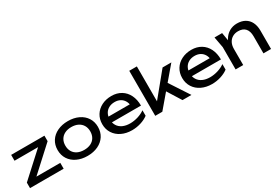

<svg xmlns="http://www.w3.org/2000/svg" viewBox="59 -1800 4100 2843"><g transform="rotate(-30 2109.5 -378.0)"><path d="M37 -94 479 -498 560 -466H41V-566H610V-472L169 -68L99 -100H612V0H37Z M672 -283Q672 -371 715 -438Q758 -505 836.5 -542.5Q915 -580 1017 -580Q1119 -580 1197.5 -542.5Q1276 -505 1319 -438Q1362 -371 1362 -283Q1362 -195 1319 -128Q1276 -61 1197.5 -23.5Q1119 14 1017 14Q915 14 836.5 -23.5Q758 -61 715 -128Q672 -195 672 -283ZM1230 -283Q1230 -342 1204 -386Q1178 -430 1130 -454Q1082 -478 1017 -478Q952 -478 904 -454Q856 -430 830 -386Q804 -342 804 -283Q804 -223 830 -179Q856 -135 904 -111.5Q952 -88 1017 -88Q1082 -88 1130 -111.5Q1178 -135 1204 -179Q1230 -223 1230 -283Z M1436 -284Q1436 -371 1477.5 -438Q1519 -505 1593 -542.5Q1667 -580 1761 -580Q1854 -580 1924.5 -537.5Q1995 -495 2033 -417.5Q2071 -340 2071 -237H1538V-336H2006L1941 -299Q1938 -355 1914.5 -395Q1891 -435 1851 -456.5Q1811 -478 1758 -478Q1701 -478 1658 -455Q1615 -432 1591.5 -390Q1568 -348 1568 -292Q1568 -229 1596 -183Q1624 -137 1677 -112.5Q1730 -88 1802 -88Q1868 -88 1935.5 -108.5Q2003 -129 2055 -166V-72Q2002 -32 1928 -9Q1854 14 1777 14Q1678 14 1600.5 -23.5Q1523 -61 1479.5 -128.5Q1436 -196 1436 -284Z M2270 -127 2630 -566H2780L2299 0H2178V-770H2308V-113ZM2560 -362 2797 0H2644L2469 -280Z M2803 -284Q2803 -371 2844.5 -438Q2886 -505 2960 -542.5Q3034 -580 3128 -580Q3221 -580 3291.5 -537.5Q3362 -495 3400 -417.5Q3438 -340 3438 -237H2905V-336H3373L3308 -299Q3305 -355 3281.5 -395Q3258 -435 3218 -456.5Q3178 -478 3125 -478Q3068 -478 3025 -455Q2982 -432 2958.5 -390Q2935 -348 2935 -292Q2935 -229 2963 -183Q2991 -137 3044 -112.5Q3097 -88 3169 -88Q3235 -88 3302.5 -108.5Q3370 -129 3422 -166V-72Q3369 -32 3295 -9Q3221 14 3144 14Q3045 14 2967.5 -23.5Q2890 -61 2846.5 -128.5Q2803 -196 2803 -284Z M3648 -566 3682 -362V0H3552V-381L3518 -566ZM4158 -313V0H4028V-292Q4028 -380 3986.5 -426Q3945 -472 3865 -472Q3810 -472 3768.5 -447.5Q3727 -423 3704.5 -379Q3682 -335 3682 -276L3636 -301Q3644 -387 3681 -450Q3718 -513 3776.5 -546.5Q3835 -580 3907 -580Q3986 -580 4042.5 -548Q4099 -516 4128.5 -456Q4158 -396 4158 -313Z"/></g></svg>

Font: Unbounded Variable
Style: Regular
Weight: 400
Designer: Luke Prowse, Jean-Baptiste Morizot, Fátima Lázaro, Florian Runge
Foundry: NaN
Version: Version 1.600;FEAKit 1.0